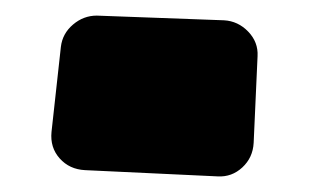

<svg xmlns="http://www.w3.org/2000/svg" viewBox="-20 -245 396 246"><path d="M305 -62Q304 -43 290.5 -30.5Q277 -18 259 -19L89 -27Q69 -28 56.5 -42Q44 -56 46 -76L58 -185Q60 -202 73.5 -213.5Q87 -225 104 -225L267 -219Q285 -218 298 -204.5Q311 -191 310 -173Z"/></svg>

Font: d puntillas B to tiptoe
Style: Regular
Weight: 400
Designer: deFharo
Foundry: deFharo.com
Version: Version 1.001 2012